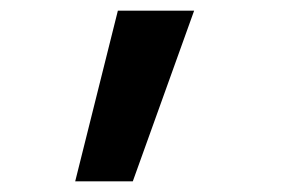

<svg xmlns="http://www.w3.org/2000/svg" viewBox="-20 -170 540 360"><path d="M121 170 201 -150H344L229 170Z"/></svg>

Font: M PLUS 1 Code SemiBold
Style: Regular
Weight: 600
Designer: Coji Morishita
Foundry: UNDERFOREST DESIGN
Version: Version 1.005